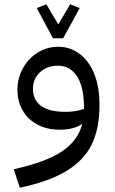

<svg xmlns="http://www.w3.org/2000/svg" viewBox="-20 -610 543 903"><path d="M448 -117Q448 -9 413 66Q378 141 296 192Q214 243 73 273L45 186Q198 152 273 101Q348 50 367 -28Q329 0 261 0Q200 0 155 -24.5Q110 -49 86 -91.5Q62 -134 62 -188Q62 -242 87.5 -288.5Q113 -335 157 -362.5Q201 -390 254 -390Q309 -390 353.5 -357.5Q398 -325 423 -263Q448 -201 448 -117ZM375 -98V-103Q375 -202 342 -251.5Q309 -301 252 -301Q201 -301 168 -270Q135 -239 135 -192Q135 -140 173 -112Q211 -84 289 -84Q336 -84 375 -98ZM254 -495 310 -590 355 -572 277 -430H229L153 -572L198 -590Z"/></svg>

Font: FiraGOUPP
Style: Medium
Weight: 400
Designer: bBox Type
Foundry: bBox Type GmbH
Version: Version 1.001